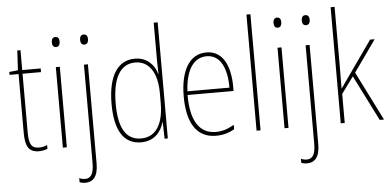

<svg xmlns="http://www.w3.org/2000/svg" viewBox="-61 -886 2549 1252"><g transform="rotate(-5 1214.0 -259.5)"><path d="M167 -14C116 -14 103 -49 103 -119V-503H224V-527H103V-657H82L75 -528L18 -522V-503H77V-120C77 -37 95 10 166 10C190 10 206 5 222 -1V-26C208 -19 188 -14 167 -14Z M337 -723C317 -723 311 -706 311 -690C311 -672 318 -657 336 -657C354 -657 362 -671 362 -691C362 -707 357 -723 337 -723ZM349 -527H323V0H349Z M496 -690C496 -672 503 -657 521 -657C540 -657 548 -671 548 -691C548 -707 542 -723 522 -723C502 -723 496 -706 496 -690ZM450 241C497 241 533 211 533 123V-527H507V117C507 182 491 216 450 216C437 216 422 213 412 207V234C421 238 433 241 450 241Z M835 10C924 10 968 -50 984 -108H986L989 0H1010V-760H984V-511C984 -483 985 -456 986 -425H984C970 -481 922 -537 841 -537C728 -537 664 -439 664 -255C664 -82 721 10 835 10ZM837 -15C735 -15 691 -101 691 -255C691 -425 744 -512 841 -512C933 -512 984 -430 984 -300V-234C984 -100 936 -15 837 -15Z M1309 -537C1192 -537 1137 -423 1137 -263C1137 -97 1194 10 1325 10C1373 10 1411 -2 1446 -22V-51C1403 -26 1368 -15 1325 -15C1217 -15 1162 -106 1163 -271H1464V-298C1464 -424 1423 -537 1309 -537ZM1309 -512C1400 -512 1440 -417 1439 -295H1164C1172 -440 1226 -512 1309 -512Z M1617 0V-760H1591V0Z M1788 -723C1768 -723 1762 -706 1762 -690C1762 -672 1769 -657 1787 -657C1805 -657 1813 -671 1813 -691C1813 -707 1808 -723 1788 -723ZM1800 -527H1774V0H1800Z M1947 -690C1947 -672 1954 -657 1972 -657C1991 -657 1999 -671 1999 -691C1999 -707 1993 -723 1973 -723C1953 -723 1947 -706 1947 -690ZM1901 241C1948 241 1984 211 1984 123V-527H1958V117C1958 182 1942 216 1901 216C1888 216 1873 213 1863 207V234C1872 238 1884 241 1901 241Z M2168 -368V-760H2142V0H2168V-190L2247 -298L2397 0H2425L2264 -321L2410 -527H2380L2206 -280C2191 -259 2183 -247 2167 -224C2168 -275 2168 -316 2168 -368Z"/></g></svg>

Font: Noto Sans Sinhala UI Condensed Thin
Style: Regular
Weight: 100
Width: 3
Designer: Jelle Bosma - Monotype Design Team
Foundry: Monotype Imaging Inc.
Version: Version 2.006